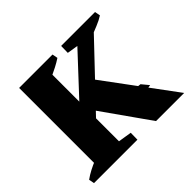

<svg xmlns="http://www.w3.org/2000/svg" viewBox="-152 -860 1057 1057"><g transform="rotate(-45 376.5 -331.0)"><path d="M248 -200 229 -309 558 -662H648L642 -615ZM30 0 24 -32Q46 -48 71 -61Q96 -74 123 -85L124 0ZM228 0 231 -75 369 -53 368 0ZM109 0V-662H290V0ZM262 -440 158 -472 183 -512 288 -500ZM513 0 309 -289 433 -404 732 0ZM531 -147 498 -215 596 -204 630 -163ZM276 -577 275 -662H369L375 -630Q354 -616 329 -603Q304 -590 276 -577ZM573 -587 435 -609 436 -662H576ZM589 -577 588 -662H700L706 -630Q685 -616 651 -602Q617 -588 589 -577Z"/></g></svg>

Font: Eczar
Style: Bold
Weight: 700
Designer: Vaibhav Singh
Foundry: Rosetta Type Foundry
Version: Version 2.000